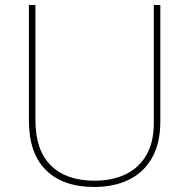

<svg xmlns="http://www.w3.org/2000/svg" viewBox="-20 -734 752 764"><path d="M618 -252Q618 -163 584.5 -105Q551 -47 492 -18.5Q433 10 355 10Q231 10 163 -57Q95 -124 95 -254V-714H121V-256Q121 -136 182.5 -75.5Q244 -15 356 -15Q427 -15 480 -40.5Q533 -66 562.5 -117Q592 -168 592 -244V-714H618Z"/></svg>

Font: Noto Sans Khmer Thin
Style: Regular
Weight: 250
Version: Version 2.003